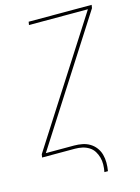

<svg xmlns="http://www.w3.org/2000/svg" viewBox="-132 -809 765 1048"><g transform="rotate(-15 250.0 -285.0)"><path d="M324 165Q328 144 328.5 123Q329 102 323.5 82.5Q318 63 307.5 46.5Q297 30 280 19.5Q263 9 243 4.5Q223 0 202 0H16L19 -18L467 -717H134L137 -735H493L490 -717L42 -18H202Q226 -18 248.5 -13.5Q271 -9 290 2.5Q309 14 322.5 32Q336 50 342 72Q348 94 348 117.5Q348 141 344 165Z"/></g></svg>

Font: Iosevka Thin
Style: Italic
Weight: 100
Italic angle: -9°
Monospace: yes
Designer: Belleve Invis
Foundry: Belleve Invis
Version: Version 32.5.0; ttfautohint (v1.8.4)